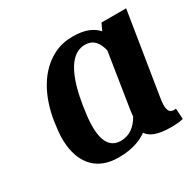

<svg xmlns="http://www.w3.org/2000/svg" viewBox="-125 -675 837 823"><g transform="rotate(-30 293.5 -264.0)"><path d="M76 -250C70 -212 68 -177 72 -145C82 -58 132 10 240 10C309 10 352 -8 383 -30C398 -6 433 10 498 10C524 10 540 9 560 4L557 -49C554 -48 551 -48 546 -48C515 -48 516 -84 522 -122L587 -528H465L449 -494C426 -519 392 -538 328 -538C294 -538 264 -532 236 -518C150 -476 96 -382 77 -260ZM216 -245 218 -259C235 -369 273 -481 354 -481C398 -481 417 -453 427 -412L384 -138L381 -111C359 -72 328 -47 284 -47C206 -47 199 -139 216 -245Z"/></g></svg>

Font: Aerodynamic
Style: Obl
Weight: 500
Designer: Google
Version: Version 2.000980; 2014